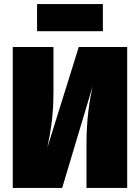

<svg xmlns="http://www.w3.org/2000/svg" viewBox="-20 -928 691 948"><path d="M488 -774V-908H163V-774ZM608 -696H369L214 -200C228 -272 244 -348 244 -475V-696H43V0H287L437 -501C422 -432 407 -342 407 -213V0H608Z"/></svg>

Font: Fira Sans Heavy
Style: Regular
Weight: 900
Designer: bBox Type GmbH & Carrois Corporate GbR & Edenspiekermann AG
Foundry: bBox Type GmbH & Carrois Corporate GbR & Edenspiekermann AG
Version: Version 4.300;PS 004.300;hotconv 1.0.88;makeotf.lib2.5.64775